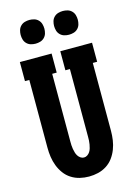

<svg xmlns="http://www.w3.org/2000/svg" viewBox="-141 -1029 781 1110"><g transform="rotate(-15 250.0 -474.0)"><path d="M250 8Q222 8 195 1.5Q168 -5 144.5 -20Q121 -35 104.5 -57.5Q88 -80 78 -106Q68 -132 64 -159.5Q60 -187 60 -215V-621H34V-735H224V-621H197V-215Q197 -204 197.5 -193Q198 -182 200 -171Q202 -160 205 -149Q208 -138 214 -128.5Q220 -119 229.5 -112.5Q239 -106 250 -106Q261 -106 270.5 -112.5Q280 -119 286 -128.5Q292 -138 295 -149Q298 -160 300 -171Q302 -182 302.5 -193Q303 -204 303 -215V-621H276V-735H466V-621H440V-215Q440 -187 436 -159.5Q432 -132 422 -106Q412 -80 395.5 -57.5Q379 -35 355.5 -20Q332 -5 305 1.5Q278 8 250 8ZM350 -814Q336 -814 322 -818Q308 -822 297.5 -832.5Q287 -843 283 -857Q279 -871 279 -885Q279 -899 283 -913Q287 -927 297.5 -937.5Q308 -948 322 -952Q336 -956 350 -956Q364 -956 378 -952Q392 -948 402.5 -937.5Q413 -927 417 -913Q421 -899 421 -885Q421 -871 417 -857Q413 -843 402.5 -832.5Q392 -822 378 -818Q364 -814 350 -814ZM150 -814Q136 -814 122 -818Q108 -822 97.5 -832.5Q87 -843 83 -857Q79 -871 79 -885Q79 -899 83 -913Q87 -927 97.5 -937.5Q108 -948 122 -952Q136 -956 150 -956Q164 -956 178 -952Q192 -948 202.5 -937.5Q213 -927 217 -913Q221 -899 221 -885Q221 -871 217 -857Q213 -843 202.5 -832.5Q192 -822 178 -818Q164 -814 150 -814Z"/></g></svg>

Font: Iosevka Slab Heavy
Style: Regular
Weight: 900
Monospace: yes
Designer: Belleve Invis
Foundry: Belleve Invis
Version: Version 11.1.0; ttfautohint (v1.8.3)